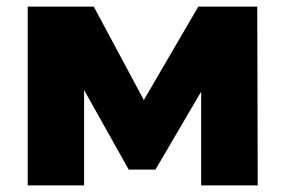

<svg xmlns="http://www.w3.org/2000/svg" viewBox="-20 -562 865 582"><path d="M64 0V-542H264.2L416 -258.8L581.1 -542H759.8L761.2 0H589.8V-284.2L451.2 -47.9H370.1L234.9 -289.1V0Z"/></svg>

Font: Montserrat ExtraBold
Style: Regular
Weight: 800
Designer: Julieta Ulanovsky
Foundry: Julieta Ulanovsky
Version: Version 9.000